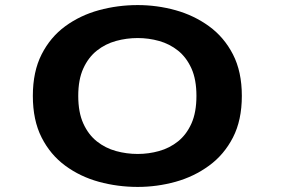

<svg xmlns="http://www.w3.org/2000/svg" viewBox="-20 -726 1140 757"><path d="M523 11Q444 11 370 -9.2Q296 -29.5 237.2 -72.8Q178.5 -116 144 -184Q109.5 -252 109.5 -348Q109.5 -443.5 144 -511.5Q178.5 -579.5 237.2 -622.5Q296 -665.5 370 -685.8Q444 -706 523 -706Q599 -706 672 -685.8Q745 -665.5 804.2 -622.5Q863.5 -579.5 898.5 -511.5Q933.5 -443.5 933.5 -348Q933.5 -252 898.5 -184Q863.5 -116 804.2 -72.8Q745 -29.5 672 -9.2Q599 11 523 11ZM523 -119Q566 -119 607.2 -130.5Q648.5 -142 681.8 -168.5Q715 -195 734.8 -239Q754.5 -283 754.5 -348Q754.5 -412.5 734.8 -456.2Q715 -500 681.8 -526.5Q648.5 -553 607.2 -564.5Q566 -576 523 -576Q479 -576 437.2 -564.5Q395.5 -553 362 -526.5Q328.5 -500 308.5 -456.2Q288.5 -412.5 288.5 -348Q288.5 -283 308.5 -239Q328.5 -195 362 -168.5Q395.5 -142 437.2 -130.5Q479 -119 523 -119Z"/></svg>

Font: Trispace Expanded
Style: Bold
Weight: 700
Width: 7
Designer: Tyler Finck
Foundry: Etcetera Type Company
Version: Version 1.210; ttfautohint (v1.8.3)